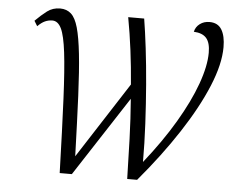

<svg xmlns="http://www.w3.org/2000/svg" viewBox="-51 -788 1061 850"><g transform="rotate(5 479.0 -363.0)"><path d="M244 0Q238 -199 232 -329Q226 -459 217 -533.5Q208 -608 193 -639Q178 -670 153 -670Q136 -670 120.5 -663Q105 -656 88 -639L74 -662Q101 -689 125.5 -707.5Q150 -726 183 -726Q212 -726 231.5 -708.5Q251 -691 263 -648.5Q275 -606 283 -532.5Q291 -459 296 -348Q301 -237 306 -80L524 -418Q518 -495 508.5 -569.5Q499 -644 486 -714H557Q566 -659 575 -584.5Q584 -510 591 -424.5Q598 -339 602.5 -251Q607 -163 607 -81Q686 -180 741.5 -274Q797 -368 826 -448.5Q855 -529 855 -588Q855 -632 837.5 -652.5Q820 -673 781 -675Q786 -697 804 -710.5Q822 -724 847 -724Q884 -724 901 -696Q918 -668 918 -618Q918 -543 877 -444Q836 -345 761.5 -231Q687 -117 588 0H544Q542 -88 539 -177.5Q536 -267 529 -355L298 0Z"/></g></svg>

Font: Noto Serif Light
Style: Italic
Weight: 300
Italic angle: -12°
Designer: Monotype Design Team
Foundry: Monotype Imaging Inc.
Version: Version 2.013